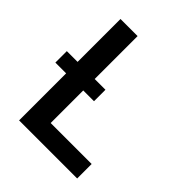

<svg xmlns="http://www.w3.org/2000/svg" viewBox="-204 -859 984 984"><g transform="rotate(45 288.0 -367.5)"><path d="M98 0H519V-105H222V-341H300V-424H222V-735H98V-424H20V-341H98Z"/></g></svg>

Font: Iosevka Sparkle
Style: Bold
Weight: 700
Designer: Belleve Invis
Foundry: Belleve Invis
Version: Version 4.5.0; ttfautohint (v1.8.3)